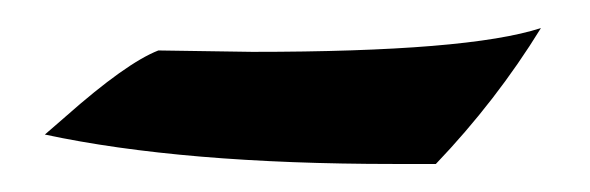

<svg xmlns="http://www.w3.org/2000/svg" viewBox="-20 -341 421 137"><path d="M93 -305 160 -304Q314 -304 366 -321Q334 -269 291 -224H261Q110 -224 12 -245L27 -258Q70 -296 93 -305Z"/></svg>

Font: Ruslan Display
Style: Regular
Weight: 400
Version: Version 1.001